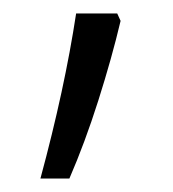

<svg xmlns="http://www.w3.org/2000/svg" viewBox="-20 -136 257 285"><path d="M154 -116 159 -105Q146 -50 126 13Q106 76 83 129H40Q76 -4 93 -116Z"/></svg>

Font: Noto Sans Khmer ExtraCondensed Light
Style: Regular
Weight: 300
Width: 2
Designer: Danh Hong and the Monotype Design Team
Foundry: Monotype Imaging Inc.
Version: Version 2.004; ttfautohint (v1.8.4.7-5d5b)